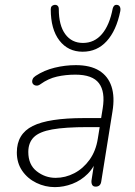

<svg xmlns="http://www.w3.org/2000/svg" viewBox="-20 -759 554 787"><path d="M205 8Q165 8 129 -9.5Q93 -27 71 -59Q49 -91 49 -134Q49 -210 114 -242.5Q179 -275 324 -275H405L399 -238H340Q247 -238 194 -228.5Q141 -219 118.5 -196.5Q96 -174 96 -136Q96 -84 130.5 -57Q165 -30 208 -30Q248 -30 284.5 -49Q321 -68 347 -104Q373 -140 381 -191L401 -315Q412 -383 385.5 -418Q359 -453 289 -453Q249 -453 213.5 -445Q178 -437 146 -414Q138 -408 130.5 -408Q123 -408 118 -412Q113 -416 112 -422Q111 -428 114 -435Q117 -442 126 -448Q161 -471 204 -481.5Q247 -492 291 -492Q350 -492 386.5 -469.5Q423 -447 437 -404.5Q451 -362 441 -302L395 -15Q392 6 372 6Q362 6 358 -1Q354 -8 355 -19L370 -116H380Q367 -74 339.5 -46.5Q312 -19 276.5 -5.5Q241 8 205 8ZM319 -547Q259 -547 223.5 -593Q188 -639 188 -721Q188 -729 192 -733.5Q196 -738 203 -739Q211 -740 216 -735.5Q221 -731 221 -722Q221 -655 247.5 -619Q274 -583 320 -583Q367 -583 398 -619.5Q429 -656 442 -724Q444 -732 448.5 -736Q453 -740 460 -739Q468 -738 471.5 -731Q475 -724 473 -713Q457 -634 417.5 -590.5Q378 -547 319 -547Z"/></svg>

Font: Nunito Variable Extra Light
Style: Italic
Weight: 200
Italic angle: -9°
Designer: Vernon Adams
Foundry: Vernon Adams
Version: Version 3.602